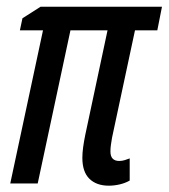

<svg xmlns="http://www.w3.org/2000/svg" viewBox="-20 -558 513 584"><path d="M311 6.8Q273.4 6.8 252 -14.2Q230.5 -35.2 230.5 -78.1Q230.5 -92.3 232.9 -110.4Q235.4 -128.4 239.3 -147.5L307.1 -465.8H194.3L94.7 0H11.2L110.8 -465.8H40.5L48.3 -502.4L103.5 -537.6H472.7L458.5 -465.8H390.6L320.8 -139.2Q318.8 -127.9 317.4 -117.7Q315.9 -107.4 315.9 -97.2Q315.9 -82.5 322.8 -75.4Q329.6 -68.4 342.8 -68.4Q351.1 -68.4 359.6 -71Q368.2 -73.7 374.5 -76.2V-8.8Q360.8 -1 344 2.9Q327.1 6.8 311 6.8Z"/></svg>

Font: Open Sans Condensed Medium
Style: Italic
Weight: 500
Width: 3
Italic angle: -12°
Designer: Monotype Design Team
Foundry: Monotype Imaging Inc.
Version: Version 3.000